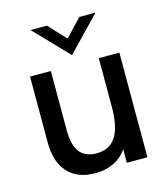

<svg xmlns="http://www.w3.org/2000/svg" viewBox="-106 -781 766 874"><g transform="rotate(-15 276.5 -344.0)"><path d="M62 -182V-493H160V-213Q160 -145 185.5 -111Q211 -77 265 -77Q327 -77 356.5 -123.5Q386 -170 386 -264V-493H483V0H386V-64Q362 -28 323 -9.5Q284 9 237 9Q153 9 107.5 -40.5Q62 -90 62 -182ZM119 -697H196L272 -616L349 -697H425L272 -538Z"/></g></svg>

Font: Hanken Grotesk Medium
Style: Regular
Weight: 500
Designer: Alfredo Marco Pradil
Foundry: Hanken Design Co.
Version: Version 3.014